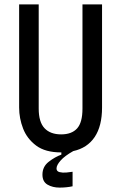

<svg xmlns="http://www.w3.org/2000/svg" viewBox="-20 -680 551 873"><path d="M258 13Q186 13 144.5 -18Q103 -49 85 -95.5Q67 -142 67 -191V-660H156V-186Q156 -125 182.5 -97Q209 -69 258 -69Q306 -69 330.5 -96Q355 -123 355 -186V-660H444V-191Q444 -107 410.5 -57Q377 -7 313 7Q274 29 255.5 50Q237 71 237 86Q237 99 250.5 102.5Q264 106 281.5 104.5Q299 103 310 101V167Q283 173 251 173Q219 173 196 159.5Q173 146 173 114Q173 78 201 56Q229 34 259 23V13Z"/></svg>

Font: Bricolage Grotesque 12pt Condensed
Style: Regular
Weight: 400
Width: 3
Designer: Mathieu Triay
Foundry: Atelier Triay
Version: Version 1.001; ttfautohint (v1.8.4.7-5d5b);gftools[0.9.33.de